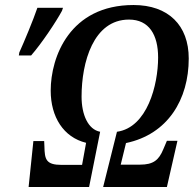

<svg xmlns="http://www.w3.org/2000/svg" viewBox="-20 -745 772 765"><path d="M94 0H335L379 -220C331 -229 305 -288 305 -360C305 -497 352 -667 494 -667C574 -667 610 -606 610 -516C610 -407 567 -237 446 -220L391 0H645L687 -184H645L631 -151C613 -107 591 -89 538 -89H461L482 -175C649 -210 732 -349 732 -512C732 -644 651 -725 512 -725C258 -725 182 -518 182 -384C182 -279 233 -198 323 -176L307 -88H226C163 -88 158 -110 157 -161L156 -183H113ZM55 -524H104C146 -572 204 -659 227 -702L231 -714H129C112 -664 76 -578 57 -536Z"/></svg>

Font: Noto Serif Condensed Semi
Style: Italic
Weight: 600
Width: 3
Italic angle: -12°
Designer: Monotype Design Team
Foundry: Monotype Imaging Inc.
Version: Version 1.901